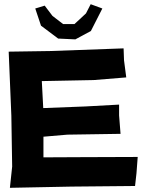

<svg xmlns="http://www.w3.org/2000/svg" viewBox="-20 -899 678 917"><path d="M193.4 -872.1 148.4 -858.4 175.8 -776.4 257.8 -714.8 339.8 -710.9 414.1 -751 468.8 -858.4 413.1 -878.9 390.6 -835 335.9 -784.2H281.2L230.5 -823.2ZM21.5 -652.3 34.2 -346.7 38.1 -103.5 27.3 -2 320.3 -7.8 625 -10.7 631.8 -71.3 637.7 -149.4 370.1 -148.4 187.5 -147.5V-246.1L301.8 -255.9L555.7 -259.8L548.8 -347.7V-399.4L387.7 -390.6L186.5 -382.8L179.7 -511.7L426.8 -516.6L583 -529.3L572.3 -611.3L570.3 -668L220.7 -655.3Z"/></svg>

Font: MaokenAssortedSans-Lite
Style: Lite
Weight: 400
Version: Version 1.400